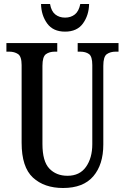

<svg xmlns="http://www.w3.org/2000/svg" viewBox="-20 -929 624 959"><path d="M295 10Q201 10 144.5 -42Q88 -94 88 -216V-604Q88 -647 70 -659Q52 -671 26 -671H12V-714H266V-671H254Q227 -671 209.5 -658.5Q192 -646 192 -600V-210Q192 -123 226.5 -87Q261 -51 317 -51Q378 -51 409.5 -95.5Q441 -140 441 -209V-604Q441 -647 424.5 -659Q408 -671 380 -671H368V-714H572V-671H558Q531 -671 513.5 -658.5Q496 -646 496 -600V-207Q496 -107 446 -48.5Q396 10 295 10ZM305 -771Q245 -771 215.5 -812Q186 -853 185 -909H230Q236 -873 256 -857Q276 -841 305 -841Q334 -841 354 -857Q374 -873 381 -909H425Q424 -853 394.5 -812Q365 -771 305 -771Z"/></svg>

Font: Noto Serif ExtraCondensed Medium
Style: Regular
Weight: 500
Width: 2
Designer: Monotype Design Team
Foundry: Monotype Imaging Inc.
Version: Version 2.015